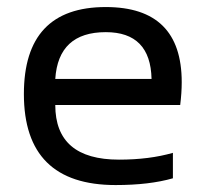

<svg xmlns="http://www.w3.org/2000/svg" viewBox="-20 -533 592 553"><path d="M284.7 -512.7Q503.4 -512.7 503.4 -296.4Q503.4 -265.6 499 -230.5H139.2Q139.2 -73.2 322.8 -73.2Q410.2 -73.2 478 -92.8V-19.5Q410.2 0 313 0Q48.8 0 48.8 -262.2Q48.8 -512.7 284.7 -512.7ZM139.2 -305.7H416.5Q413.6 -440.4 284.7 -440.4Q147.9 -440.4 139.2 -305.7Z"/></svg>

Font: Voltera
Style: Regular
Weight: 400
Designer: Bernd Montag
Version: Version 1.301